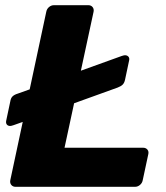

<svg xmlns="http://www.w3.org/2000/svg" viewBox="-20 -720 640 740"><path d="M40.1 0Q29.5 0 23.6 -7.2Q17.6 -14.5 19.6 -25.1L67.6 -250.1L32.1 -237.5Q23.1 -234.5 19.4 -234.5Q10.8 -234.5 6.4 -239.9Q2.1 -245.4 3.8 -254.4L19.6 -329Q21.6 -341.9 28.2 -348.4Q34.9 -355 47.9 -359L94.4 -375.6L158.4 -674.9Q160.4 -685.5 168.9 -692.8Q177.5 -700 188.1 -700H320.2Q330.9 -700 336.8 -692.8Q342.7 -685.5 340.7 -674.9L291.7 -447.5L448.7 -504.1Q457.7 -507.1 461.5 -507.1Q470.1 -507.1 474.9 -501.7Q479.7 -496.2 477.7 -487.2L461.9 -412.6Q459.2 -400.4 452.9 -394Q446.6 -387.6 433.6 -382.6L265.6 -322L228.7 -150.6H531.6Q542.2 -150.6 548.2 -143.4Q554.1 -136.1 551.5 -125.5L530 -25.1Q528 -14.5 519.4 -7.2Q510.9 0 500.2 0Z"/></svg>

Font: Rubik Light
Style: Italic
Weight: 300
Italic angle: -12°
Designer: Hubert and Fischer
Foundry: Hubert and Fischer
Version: Version 2.300;gftools[0.9.30]